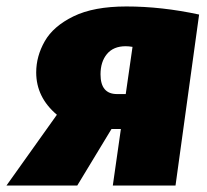

<svg xmlns="http://www.w3.org/2000/svg" viewBox="-73 -574 641 594"><path d="M543 -529 470 0H276L301 -175H272L166 0H-53L103 -219Q39 -273 39 -350Q39 -400 65.5 -446.5Q92 -493 154.5 -523.5Q217 -554 318 -554Q427 -554 543 -529ZM238 -344Q238 -283 289 -283H316L337 -429Q325 -431 316 -431Q278 -431 258 -407Q238 -383 238 -344Z"/></svg>

Font: Fira Sans Black
Style: Italic
Weight: 900
Italic angle: -8°
Designer: Carrois Corporate & Edenspiekermann AG
Foundry: Carrois Corporate GbR & Edenspiekermann AG
Version: Version 4.203